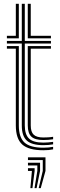

<svg xmlns="http://www.w3.org/2000/svg" viewBox="-20 -790 319 1019"><path d="M209.9 -19.6Q148.9 -19.6 122.3 -43.9Q95.7 -68.2 95.7 -124.3V-559.1H16.6V-572.7H95.7V-770H111.6V-572.7H250.3V-559.1H111.6V-124.3Q111.6 -75.5 134.4 -54.3Q157.1 -33.1 209.9 -33.1Q222.4 -33.1 235.3 -34.2Q248.3 -35.2 261.9 -37.1V-23.9Q250.6 -21.7 237.6 -20.7Q224.5 -19.6 209.9 -19.6ZM209.9 7.4Q131.9 7.4 98 -23.2Q64 -53.8 64 -124.3V-531.8H16.6V-545.4H79.9V-124.3Q79.9 -60.9 110 -33.5Q140.1 -6.1 209.9 -6.1Q224 -6.1 237 -7.3Q250.1 -8.5 261.9 -10.7V2.7Q241.5 7.4 209.9 7.4ZM209.9 -46.9Q165.6 -46.9 146.5 -64.8Q127.4 -82.8 127.4 -124.3V-545.4H250.3V-531.8H143.2V-124.3Q143.2 -89.9 158.8 -75.2Q174.4 -60.4 209.9 -60.4Q221.7 -60.4 235 -61.1Q248.2 -61.7 261.9 -64V-50.8Q249.7 -48.9 236.6 -47.9Q223.6 -46.9 209.9 -46.9ZM16.6 -586.4V-600H64V-770H79.9V-586.4ZM127.4 -586.4V-770H143.2V-600H250.3V-586.4ZM185.2 208.6 207 117.1V59.4H128.4V45H221.4V117.1L196.2 208.6ZM141.2 208.6 149.4 117.1H128.4V102.7H163.8V117.1L152.2 208.6ZM163.2 208.6 178.2 117.1V88.2H128.4V73.8H192.6V117.1L174.2 208.6Z"/></svg>

Font: Big Shoulders Inline Text Thin
Style: Regular
Weight: 100
Designer: Patric King
Foundry: XO Type Co
Version: Version 2.002